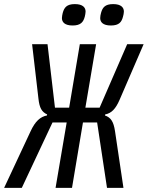

<svg xmlns="http://www.w3.org/2000/svg" viewBox="-53 -913 718 933"><path d="M95.2 -274.1 -33 0H52.9L202.1 -317.8H271L217 0H296.9L350.1 -317.8H419L467 0H546.9L506 -274.9C498.9 -323.2 485.1 -342 457 -351.9L458.1 -356.9C489 -362.9 508.9 -383.9 528.1 -427.9L644.9 -698.2H565L431.1 -389.9H361.9L414.1 -698.2H334.9L283 -389.9H214.1L177.9 -698.2H103L133.9 -432.9C138.8 -388.8 149.9 -369 176.1 -356.9L175.1 -351.9C143.1 -345.9 117.9 -323.9 95.2 -274.1ZM247.9 -824.9C247.9 -806.1 261 -789.1 299.7 -789.1C339.8 -789.1 351.9 -806.1 359 -832C360.8 -839.1 362.9 -850.1 362.9 -856.9C362.9 -876.1 349.8 -893.1 310.7 -893.1C271 -893.1 258.9 -876.1 251.8 -850.1C250 -843 247.9 -832 247.9 -824.9ZM433.9 -824.9C433.9 -806.1 446.7 -789.1 485.8 -789.1C525.9 -789.1 538 -806.1 544.7 -832C546.9 -839.1 549 -850.1 549 -856.9C549 -876.1 535.9 -893.1 496.8 -893.1C457 -893.1 445 -876.1 437.9 -850.1C435.7 -843 433.9 -832 433.9 -824.9Z"/></svg>

Font: Margiela Mono Italic Italic
Style: Regular
Weight: 400
Designer: Mike Abbink, Paul van der Laan, Pieter van Rosmalen
Foundry: Bold Monday
Version: Version 2.003 2021